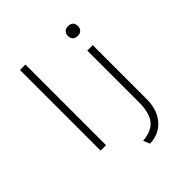

<svg xmlns="http://www.w3.org/2000/svg" viewBox="-249 -895 1246 1246"><g transform="rotate(-45 373.5 -272.5)"><path d="M144 0V-740H194V0ZM403 195 384 150Q439 146 474.5 124Q510 102 526 59Q542 16 542 -45V-520H592V-25Q592 43 567.5 91.5Q543 140 500.5 167Q458 194 403 195ZM566 -631Q544 -631 532 -643Q520 -655 520 -676Q520 -696 532 -708.5Q544 -721 566 -721Q588 -721 600 -709Q612 -697 612 -676Q612 -656 600 -643.5Q588 -631 566 -631Z"/></g></svg>

Font: Lexend Giga ExtraLight
Style: Regular
Weight: 250
Version: Version 1.007